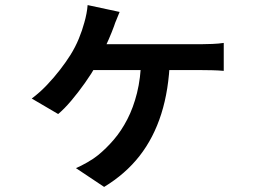

<svg xmlns="http://www.w3.org/2000/svg" viewBox="-20 -643 1040 756"><path d="M451 -596Q445 -580 439 -566.5Q433 -553 429 -540Q421 -518 408.5 -489Q396 -460 383 -432.5Q370 -405 359 -386Q341 -354 314.5 -316.5Q288 -279 260.5 -246.5Q233 -214 209 -194L105 -255Q137 -279 165 -308.5Q193 -338 216.5 -368.5Q240 -399 257 -426Q277 -458 290.5 -491Q304 -524 312 -554Q317 -571 320.5 -589.5Q324 -608 325 -623ZM333 -469Q348 -469 383.5 -469Q419 -469 465.5 -469Q512 -469 561.5 -469Q611 -469 655.5 -469Q700 -469 732.5 -469Q765 -469 775 -469Q792 -469 816.5 -470Q841 -471 861 -474V-364Q839 -366 814.5 -366.5Q790 -367 775 -367Q765 -367 732.5 -367Q700 -367 655 -367Q610 -367 560 -367Q510 -367 463 -367Q416 -367 379.5 -367Q343 -367 325 -367ZM649 -409Q645 -289 615 -194.5Q585 -100 529.5 -29Q474 42 390 93L279 19Q298 11 323.5 -3.5Q349 -18 366 -32Q399 -59 428.5 -93.5Q458 -128 481.5 -173.5Q505 -219 519.5 -277Q534 -335 536 -409Z"/></svg>

Font: Noto Sans KR SemiBold
Style: Regular
Weight: 600
Designer: Ryoko NISHIZUKA  (kana, bopomofo & ideographs); Paul D. Hunt (Latin, Greek & Cyrillic); Sandoll Communications , Soo-you
Foundry: Adobe
Version: Version 2.004-H2;hotconv 1.0.118;makeotfexe 2.5.65603